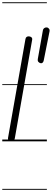

<svg xmlns="http://www.w3.org/2000/svg" viewBox="-25 -1250 459 1698"><path d="M74 0Q65.5 0 58.5 -3.2Q51.5 -6.5 48 -13.2Q44.5 -20 46 -30.5L200 -904Q202.5 -918 210.2 -923.2Q218 -928.5 228.5 -928.5Q242.5 -928.5 252.2 -920.8Q262 -913 259.5 -898.5L106 -26.5Q103.5 -12 94 -6Q84.5 0 74 0ZM74 0Q65.5 0 58.5 -3.2Q51.5 -6.5 48 -13.2Q44.5 -20 46 -30.5L200 -904Q202.5 -918 210.2 -923.2Q218 -928.5 228.5 -928.5Q242.5 -928.5 252.2 -920.8Q262 -913 259.5 -898.5L106 -26.5Q103.5 -12 94 -6Q84.5 0 74 0ZM334 -691Q322.5 -693.5 314.5 -702.8Q306.5 -712 309 -726L354 -980Q356.5 -995 368.2 -1002.5Q380 -1010 392.5 -1007Q399 -1005.5 407.5 -996.8Q416 -988 413 -972L362 -716.5Q359.5 -703 352.2 -696Q345 -689 334 -691ZM-5 420.5H389.5V428.5H-5ZM-5 -16H389.5V0H-5ZM-5 -505.5H389.5V-497.5H-5ZM-5 -1230H389.5V-1222H-5Z"/></svg>

Font: Edu VIC WA NT Pre Guide
Style: Regular
Weight: 400
Designer: Tina and Corey Anderson, Eben Sorkin, Mirko Velimirovic
Foundry: Google for Education
Version: Version 1.000